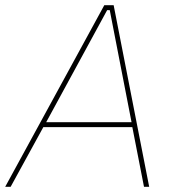

<svg xmlns="http://www.w3.org/2000/svg" viewBox="-51 -720 656 740"><path d="M-31 0H-10L116 -230H459L504 0H524L387 -700H351ZM127 -249 362 -681H372L456 -249Z"/></svg>

Font: Fixel Text 20240404 Thin
Style: Italic
Weight: 100
Width: 4
Italic angle: -10°
Designer: AlfaBravo + MacPaw
Foundry: Kyrylo Tkachov, Marchela Mozhyna, Serhii Makarenko, Maria Weinstein, Zakhar Kryvoshyya
Version: Version 1.211;Glyphs 3.2 (3225)